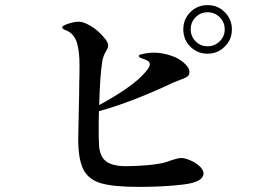

<svg xmlns="http://www.w3.org/2000/svg" viewBox="-20 -774 1040 751"><path d="M887 -659Q887 -619 859 -591.5Q831 -564 792 -564Q752 -564 724.5 -591.5Q697 -619 697 -659Q697 -699 724.5 -726.5Q752 -754 792 -754Q832 -754 859.5 -726Q887 -698 887 -659ZM859 -659Q859 -687 839.5 -706.5Q820 -726 792 -726Q764 -726 745 -706.5Q726 -687 726 -659Q726 -632 745 -612.5Q764 -593 792 -593Q820 -593 839.5 -612.5Q859 -632 859 -659ZM776 -96Q776 -62 699 -52.5Q622 -43 522 -43Q425 -43 376 -57Q327 -71 306.5 -110.5Q286 -150 286 -230Q286 -254 288 -334Q290 -406 290 -450Q291 -478 291 -522Q291 -569 282 -603Q273 -637 246 -652Q243 -653 233 -657.5Q223 -662 223 -667Q223 -673 246 -681Q269 -689 290 -689Q307 -689 336.5 -671.5Q366 -654 393 -620Q403 -606 403 -596Q403 -589 399.5 -582.5Q396 -576 395 -574Q384 -557 380 -534Q371 -477 368 -363Q524 -448 562 -510Q566 -517 566 -523Q566 -531 558 -536Q550 -541 532 -547Q528 -548 525.5 -550.5Q523 -553 523 -555Q523 -559 530 -561Q558 -568 583 -568Q614 -568 650 -556Q676 -548 698.5 -529Q721 -510 721 -492Q721 -480 712 -474Q703 -468 683 -461L660 -452Q497 -375 367 -339Q366 -316 366 -271Q366 -231 367 -214Q368 -165 393 -144.5Q418 -124 473 -124Q512 -124 557.5 -128Q603 -132 630 -140Q649 -146 653 -148Q657 -149 668.5 -152.5Q680 -156 689 -156Q703 -156 724 -147Q745 -138 760.5 -124Q776 -110 776 -96Z"/></svg>

Font: Shippori Mincho SemiBold
Style: Regular
Weight: 600
Designer: FONTDASU
Foundry: FONTDASU / Google Inc. / but / Adobe
Version: Version 3.110; ttfautohint (v1.8.3)